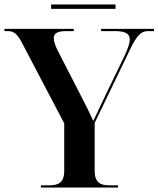

<svg xmlns="http://www.w3.org/2000/svg" viewBox="-22 -844 713 864"><path d="M208 -804H498V-824H208ZM162 0H509V-10H470C430 -10 404 -22 404 -76V-291L565 -625C594 -685 613 -704 644 -704H671V-714H433V-704H493C540 -704 562 -694 562 -666C562 -649 554 -627 540 -596L464 -439C441 -392 418 -342 398 -300C381 -337 362 -375 337 -423L241 -610C227 -637 220 -657 220 -672C220 -696 239 -704 279 -704H310V-714H-2V-704H13C41 -704 56 -691 77 -651L267 -289V-75C267 -22 240 -10 200 -10H162Z"/></svg>

Font: Noto Serif Display SemiBold
Style: Regular
Weight: 600
Designer: Monotype Design Team
Foundry: Monotype Imaging Inc.
Version: Version 2.009